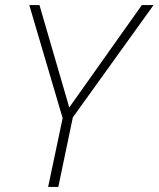

<svg xmlns="http://www.w3.org/2000/svg" viewBox="-20 -734 623 754"><path d="M169 0H209L266 -273L583 -714H537L252 -312L135 -714H95L226 -270Z"/></svg>

Font: Noto Sans ExtraLight
Style: Italic
Weight: 200
Italic angle: -12°
Designer: Monotype Design Team
Foundry: Monotype Imaging Inc.
Version: Version 2.013